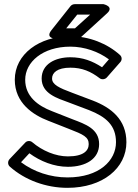

<svg xmlns="http://www.w3.org/2000/svg" viewBox="-20 -865 661 922"><path d="M81 -86 121 -129C174 -90 240 -64 306 -64C392 -64 456 -102 456 -173C456 -247 389 -269 329 -292L230 -331C162 -357 101 -402 101 -482C101 -567 185 -641 318 -641C386 -641 453 -617 503 -580L470 -542C424 -572 377 -590 318 -590C245 -590 180 -557 180 -488C180 -415 256 -393 310 -373L408 -336C489 -304 537 -263 537 -182C537 -94 457 -13 304 -13C222 -13 142 -40 81 -86ZM26 -101C16 -90 17 -74 27 -65C100 0 201 37 304 37C474 37 587 -58 587 -182C587 -291 514 -348 426 -382L328 -419C263 -443 230 -459 230 -488C230 -515 254 -540 318 -540C374 -540 416 -522 459 -489C468 -482 484 -483 493 -493L558 -567C566 -576 567 -591 556 -601C495 -656 408 -691 318 -691C169 -691 51 -605 51 -482C51 -370 139 -313 212 -285L311 -246C381 -219 406 -207 406 -173C406 -142 382 -114 306 -114C247 -114 183 -141 135 -182C126 -190 110 -190 101 -180ZM413 -795 340 -729H298L351 -795ZM494 -801C530 -834 477 -845 477 -845H339C332 -845 324 -842 319 -836L227 -720C196 -681 246 -679 246 -679H350C356 -679 362 -681 367 -685Z"/></svg>

Font: Falling Sky
Style: ExtOu
Weight: 400
Designer: Paul D. Hunt
Foundry: Adobe Systems Incorporated
Version: Version 1.02